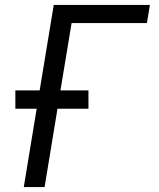

<svg xmlns="http://www.w3.org/2000/svg" viewBox="-20 -755 640 775"><path d="M76 0 128 -316H42V-390H140L197 -735H585L573 -662H269L224 -390H337V-316H212L160 0Z"/></svg>

Font: Iosevka Aile
Style: Italic
Weight: 400
Italic angle: -9°
Designer: Belleve Invis
Foundry: Belleve Invis
Version: Version 28.0.1; ttfautohint (v1.8.4)